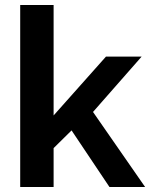

<svg xmlns="http://www.w3.org/2000/svg" viewBox="-20 -750 602 770"><path d="M419 0 267 -227 195 -156V0H61V-730H195V-287L405 -523H548L353 -301L562 0Z"/></svg>

Font: PTCRaleway
Style: Bold
Weight: 700
Designer: Matt McInerney, Pablo Impallari, Rodrigo Fuenzalida
Foundry: Matt McInerney, Pablo Impallari, Rodrigo Fuenzalida
Version: Version 3.000g; ttfautohint (v1.5) -l 8 -r 28 -G 28 -x 14 -D